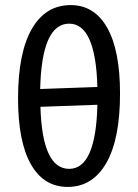

<svg xmlns="http://www.w3.org/2000/svg" viewBox="-20 -727 542 755"><path d="M246 8Q152 8 101.5 -81Q51 -170 51 -340Q51 -519 105 -613Q159 -707 258 -707Q351 -707 401.5 -618Q452 -529 452 -359Q452 -180 398 -86Q344 8 246 8ZM252 -634Q144 -634 138 -377L363 -385Q356 -634 252 -634ZM252 -63Q357 -63 363 -315L139 -307Q146 -63 252 -63Z"/></svg>

Font: Alegreya Sans Medium
Style: Regular
Weight: 500
Designer: Juan Pablo del Peral
Foundry: Huerta Tipografica
Version: Version 2.007